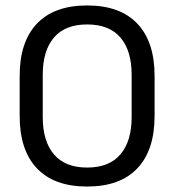

<svg xmlns="http://www.w3.org/2000/svg" viewBox="-20 -671 638 703"><path d="M299 12Q178 12 115 -54.8Q52 -121.5 52 -246V-393.5Q52 -517.5 115 -584.2Q178 -651 299 -651Q420 -651 483 -584.2Q546 -517.5 546 -393.5V-246Q546 -121.5 483 -54.8Q420 12 299 12ZM299 -57.5Q380 -57.5 421 -105.8Q462 -154 462 -242.5V-397Q462 -485.5 421 -533.5Q380 -581.5 299 -581.5Q218.5 -581.5 177.5 -533.5Q136.5 -485.5 136.5 -397V-242.5Q136.5 -154 177.5 -105.8Q218.5 -57.5 299 -57.5Z"/></svg>

Font: Anek Telugu
Style: Regular
Weight: 400
Designer: Omkar Bhoir (Telugu), Yesha Goshar (Latin)
Foundry: Ek Type
Version: Version 1.003